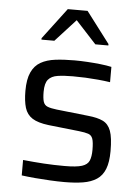

<svg xmlns="http://www.w3.org/2000/svg" viewBox="-53 -777 605 827"><g transform="rotate(5 249.5 -363.5)"><path d="M255.6 8Q227.5 8 194.1 6.2Q160.7 4.5 128.8 1.7Q96.8 -1.1 71.2 -4.6V-71.3Q94.8 -69 117.2 -67Q139.5 -65 161.8 -63.7Q184 -62.5 205.9 -61.7Q227.9 -61 251.2 -61Q302.6 -61 326.6 -68.7Q350.5 -76.4 357.9 -94.2Q365.2 -111.9 365.2 -140.6Q365.2 -174.1 359.9 -188.9Q354.5 -203.7 340.7 -208.3Q326.9 -213 300.2 -216L167.9 -230.5Q121.2 -236.1 96.9 -251.6Q72.7 -267.1 63.9 -296.1Q55.2 -325.1 55.2 -368.7Q55.2 -419.2 69.1 -449.2Q82.9 -479.3 109 -494.1Q135.1 -508.9 172.2 -513.5Q209.3 -518 254.7 -518Q281 -518 310.2 -516.2Q339.4 -514.5 367.1 -511.4Q394.7 -508.4 415.2 -503.8V-437.7Q389.4 -441.6 362.6 -444Q335.7 -446.5 308.4 -447.8Q281.1 -449 253.5 -449Q214.7 -449 187.8 -444.9Q161 -440.8 147.3 -424.7Q133.7 -408.7 133.7 -371.8Q133.7 -342.7 138.5 -328.4Q143.3 -314 157 -308.7Q170.7 -303.3 196.4 -300.3L334 -285.2Q374.5 -281.2 398.2 -269.7Q422 -258.1 432.6 -229.3Q443.2 -200.4 443.2 -142.2Q443.2 -94.4 431.5 -64.8Q419.9 -35.1 396 -19.3Q372.1 -3.5 337 2.3Q302 8 255.6 8ZM104.8 -594.6V-600.7L206.4 -735.3H292L394.1 -600.7V-594.6H337.8L248.9 -691.2L160.6 -594.6Z"/></g></svg>

Font: Saira Thin
Style: Regular
Weight: 100
Designer: Hector Gatti with collaboration of the Omnibus-Type team
Foundry: Omnibus-Type
Version: Version 1.101